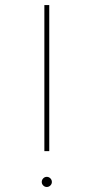

<svg xmlns="http://www.w3.org/2000/svg" viewBox="-20 -726 392 750"><path d="M153.3 -135.7V-706.1H172.4V-135.7ZM176.8 -29.3Q182.6 -23.4 182.6 -15.1Q182.6 -7.3 176.8 -1.5Q170.9 4.4 162.6 4.4Q154.8 4.4 148.9 -1.5Q143.1 -7.3 143.1 -15.1Q143.1 -23.4 148.9 -29.3Q154.8 -35.2 162.6 -35.2Q170.9 -35.2 176.8 -29.3Z"/></svg>

Font: Fortheenas_01
Style: Regular
Weight: 100
Designer: Situjuh Nazara
Version: Version 1.10 September 8, 2014